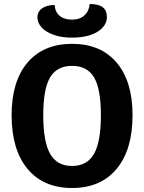

<svg xmlns="http://www.w3.org/2000/svg" viewBox="-20 -929 720 959"><path d="M38 -354Q38 -523 117.5 -616.5Q197 -710 340 -710Q483 -710 562.5 -616.5Q642 -523 642 -354Q642 -181 562.5 -85.5Q483 10 340 10Q197 10 117.5 -85.5Q38 -181 38 -354ZM484 -354Q484 -484 450 -542Q416 -600 340 -600Q264 -600 230 -542Q196 -484 196 -354Q196 -221 230.5 -160.5Q265 -100 340 -100Q415 -100 449.5 -160.5Q484 -221 484 -354ZM167 -842Q167 -871 190.5 -887.5Q214 -904 253 -904Q255 -870 277.5 -850.5Q300 -831 340 -831Q379 -831 402 -852.5Q425 -874 428 -909Q472 -909 493 -893Q514 -877 514 -843Q514 -815 493 -791.5Q472 -768 432.5 -754.5Q393 -741 340 -741Q286 -741 246.5 -755.5Q207 -770 187 -793Q167 -816 167 -842Z"/></svg>

Font: Krub
Style: Bold
Weight: 700
Version: Version 1.000; ttfautohint (v1.6)